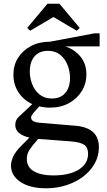

<svg xmlns="http://www.w3.org/2000/svg" viewBox="-20 -754 575 1031"><path d="M248 -176Q218 -176 191 -183L175 -165Q157 -145 152 -137.5Q147 -130 147 -123Q147 -110 159.5 -103Q172 -96 202 -94L383 -79Q511 -69 511 36Q511 98 472.5 148.5Q434 199 369 228Q304 257 226 257Q141 257 90 223Q39 189 39 135Q39 114 50.5 87.5Q62 61 96 27L138 -15Q62 -33 62 -83Q62 -109 80 -126Q98 -143 126 -169L153 -195Q106 -217 79 -258.5Q52 -300 52 -354Q52 -404 77 -443.5Q102 -483 146 -506.5Q190 -530 248 -530L487 -575H515V-505H331Q381 -488 412.5 -449.5Q444 -411 444 -354Q444 -305 419 -264.5Q394 -224 350 -200Q306 -176 248 -176ZM258 -225Q305 -225 330.5 -254.5Q356 -284 356 -336Q356 -372 342.5 -405.5Q329 -439 303 -460Q277 -481 238 -481Q191 -481 165.5 -451.5Q140 -422 140 -369Q140 -335 153 -301.5Q166 -268 192.5 -246.5Q219 -225 258 -225ZM124 99Q124 144 162.5 166Q201 188 265 188Q355 188 404 156Q453 124 453 72Q453 38 432 23.5Q411 9 358 5L185 -8Q154 27 139 49.5Q124 72 124 99ZM142 -589 126 -604 235 -734H299L408 -604L392 -589L268 -662H266Z"/></svg>

Font: Hedvig Letters Serif 12pt
Style: Regular
Weight: 400
Designer: Alexander Örn & Tor Weibull
Foundry: Kanon Foundry
Version: Version 1.000; ttfautohint (v1.8.4.7-5d5b)